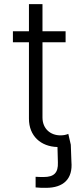

<svg xmlns="http://www.w3.org/2000/svg" viewBox="-20 -696 402 922"><path d="M119 -676V-546H42V-493H119V-126C119 -43 176 8 256 10L258 84C260 134 239 154 190 154C180 154 165 154 151 153V204C166 206 186 206 201 206C286 206 330 162 323 81L320 -1L308 -53C296 -48 284 -46 270 -46C223 -46 184 -77 184 -132V-493H295V-546H184V-676Z"/></svg>

Font: Wafeq Light
Style: Regular
Weight: 300
Designer: Rasmus Andersson & Azza Alameddine
Foundry: Google & TypeTogether
Version: Version 3.000;January 28, 2025;FontCreator 15.0.0.3014 64-bi